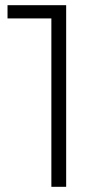

<svg xmlns="http://www.w3.org/2000/svg" viewBox="-20 -720 395 740"><path d="M235 0H178V-649H9V-700H235Z"/></svg>

Font: Montserrat-Alt1 Light
Style: Regular
Weight: 300
Designer: Differentunic
Foundry: Differentunic
Version: Version 7.222